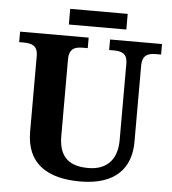

<svg xmlns="http://www.w3.org/2000/svg" viewBox="-58 -903 862 965"><g transform="rotate(5 373.5 -420.0)"><path d="M257 -771H547V-850H257ZM382 10C558 10 637 -78 637 -212V-596C637 -653 669 -661 709 -661H732V-714H470V-661H492C531 -661 562 -653 562 -600V-214C562 -112 506 -61 417 -61C326 -61 268 -98 268 -210V-596C268 -653 300 -661 339 -661H362V-714H16V-661H38C77 -661 110 -653 110 -600V-218C110 -54 219 10 382 10Z"/></g></svg>

Font: Noto Serif Lao
Style: Bold
Weight: 700
Designer: Monotype Design Team
Foundry: Monotype Imaging Inc.
Version: Version 2.003